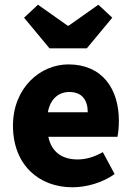

<svg xmlns="http://www.w3.org/2000/svg" viewBox="-20 -782 560 814"><path d="M287 12C346 12 414 -7 466 -44L416 -137C381 -117 345 -106 309 -106C246 -106 199 -135 185 -202H478C481 -216 484 -242 484 -270C484 -405 414 -509 270 -509C151 -509 35 -410 35 -249C35 -83 145 12 287 12ZM183 -306C193 -364 230 -392 274 -392C330 -392 352 -355 352 -306ZM190 -577H348L456 -707L397 -762L271 -673H267L141 -762L82 -707Z"/></svg>

Font: Source Sans Pro
Style: Bold
Weight: 700
Designer: Paul D. Hunt
Foundry: Adobe Systems Incorporated
Version: Version 3.006;hotconv 1.0.111;makeotfexe 2.5.65597